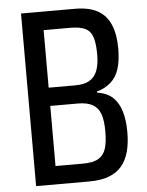

<svg xmlns="http://www.w3.org/2000/svg" viewBox="-59 -853 744 974"><g transform="rotate(-5 313.0 -366.5)"><path d="M85 73V-806H359Q431 -806 475 -781.5Q519 -757 540 -708Q561 -659 561 -586Q561 -526 548 -484Q535 -442 506 -416Q477 -390 434 -378V-373Q487 -364 515 -337Q543 -310 556.5 -265.5Q570 -221 570 -160Q570 -104 558.5 -61Q547 -18 522 12Q497 42 456 57.5Q415 73 354 73ZM192 -20H332Q383 -20 410.5 -36Q438 -52 448.5 -85Q459 -118 459 -173Q459 -230 447 -262.5Q435 -295 407.5 -310.5Q380 -326 332 -326H192ZM192 -419H327Q372 -419 399 -434Q426 -449 439 -481.5Q452 -514 452 -565Q452 -620 442 -652Q432 -684 405.5 -698Q379 -712 327 -712H192Z"/></g></svg>

Font: Farlight84_Sys_V01
Style: Regular
Weight: 400
Designer: Ryoko NISHIZUKA  (kana, bopomofo & ideographs); Paul D. Hunt (Latin, Greek & Cyrillic); Sandoll Communications , Soo-you
Foundry: Adobe
Version: Version 2.004;October 29, 2024;FontCreator 14.0.0.2814 64-bi